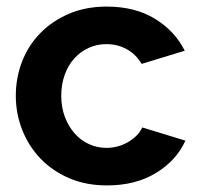

<svg xmlns="http://www.w3.org/2000/svg" viewBox="-20 -553 604 583"><path d="M28 -262Q28 -317 47 -366Q66 -415 102 -452Q138 -489 189 -511Q240 -533 304 -533Q390 -533 450.5 -496Q511 -459 541 -399L410 -359Q393 -388 365 -403.5Q337 -419 303 -419Q274 -419 249 -407.5Q224 -396 205.5 -375.5Q187 -355 176.5 -326Q166 -297 166 -262Q166 -227 177 -198Q188 -169 206.5 -148Q225 -127 250 -115.5Q275 -104 303 -104Q339 -104 369.5 -122Q400 -140 412 -166L543 -126Q516 -66 454 -28Q392 10 305 10Q241 10 190 -12Q139 -34 103 -71.5Q67 -109 47.5 -158.5Q28 -208 28 -262Z"/></svg>

Font: Oxford Sans
Style: Bold
Weight: 700
Designer: Matt McInerney, Pablo Impallari, Rodrigo Fuenzalida
Foundry: Matt McInerney, Pablo Impallari, Rodrigo Fuenzalida
Version: Version 3.000g; ttfautohint (v1.5) -l 8 -r 28 -G 28 -x 14 -D